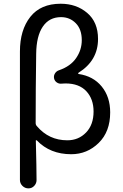

<svg xmlns="http://www.w3.org/2000/svg" viewBox="-20 -828 671 1049"><path d="M88.9 155.3V-546.9Q88.9 -664.1 145.5 -735.8Q202.1 -807.6 311.5 -807.6Q397.5 -807.6 456.5 -757.3Q515.6 -707 515.6 -615.2Q515.6 -497.1 409.2 -430.7Q407.2 -428.7 407.2 -426.3Q407.2 -423.8 409.2 -423.8Q489.3 -412.1 535.6 -355.5Q582 -298.8 582 -213.9Q582 -108.4 519 -46.9Q456.1 14.6 369.1 14.6Q253.9 14.6 181.6 -60.5Q179.7 -62.5 177.2 -61.5Q174.8 -60.5 175.8 -58.6Q179.7 93.8 179.7 156.2Q179.7 173.8 167 187.5Q154.3 201.2 135.3 201.2Q116.2 201.2 102.5 187.5Q88.9 173.8 88.9 155.3ZM347.7 -61.5Q409.2 -61.5 450.2 -104Q491.2 -146.5 491.2 -218.8Q491.2 -287.1 451.7 -329.6Q412.1 -372.1 337.9 -372.1Q328.1 -372.1 317.4 -371.1Q302.7 -369.1 290.5 -377.4Q278.3 -385.7 275.4 -399.9Q272.5 -414.1 280.3 -426.8Q288.1 -439.5 302.7 -444.3Q365.2 -465.8 396 -510.7Q426.8 -555.7 426.8 -608.4Q426.8 -668 394 -701.2Q361.3 -734.4 313.5 -734.4Q249 -734.4 213.9 -682.6Q178.7 -630.9 177.7 -534.2Q174.8 -342.8 174.8 -156.2Q174.8 -145.5 181.6 -138.7Q247.1 -61.5 347.7 -61.5Z"/></svg>

Font: Gen Jyuu GothicX Regular
Style: Regular
Weight: 400
Designer: [Source Han Sans]
Ryoko NISHIZUKA  (kana & ideographs); Paul D. Hunt (Latin, Greek & Cyrillic); Wenlong ZHANG  (bopomofo
Version: Version 1.002.20150607